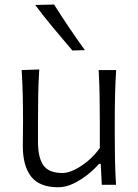

<svg xmlns="http://www.w3.org/2000/svg" viewBox="-20 -798 597 829"><path d="M231.5 10.5Q150.5 10.5 114.5 -35.5Q78.5 -81.5 78.5 -167.5Q78.5 -200 79 -224.2Q79.5 -248.5 79.5 -271.5Q79.5 -334.5 78.2 -387.2Q77 -440 73.5 -495.5L149.5 -498Q146 -442.5 145 -389.2Q144 -336 144 -276.5V-185Q144 -118.5 167 -84.8Q190 -51 250.5 -51Q273 -51 302.2 -65.2Q331.5 -79.5 360.5 -104Q389.5 -128.5 411 -159V-276.5Q411 -336 410 -388Q409 -440 406 -495.5H481.5Q478 -440 476.8 -387.2Q475.5 -334.5 475.5 -271.5V-219.5Q475.5 -158.5 476.5 -107Q477.5 -55.5 481 0H419.5L415 -90.5H407.5Q388.5 -68.5 359.8 -45.2Q331 -22 297.8 -5.8Q264.5 10.5 231.5 10.5ZM292.5 -580Q250.5 -629 210 -677.8Q169.5 -726.5 132 -776.5L213.5 -778.5Q244.5 -729 277.8 -679.8Q311 -630.5 346.5 -581.5Z"/></svg>

Font: Commissioner Flair Light
Style: Regular
Weight: 300
Designer: Kostas Bartsokas
Foundry: Kostas Bartsokas
Version: Version 1.000; ttfautohint (v1.8.3)